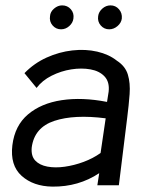

<svg xmlns="http://www.w3.org/2000/svg" viewBox="-20 -689 543 714"><path d="M175 5Q104 4 60.5 -35Q17 -74 26 -149Q35 -222 84 -263.5Q133 -305 209.5 -316.5Q286 -328 378 -310L384 -348Q388 -384 369 -404.5Q350 -425 316.5 -431Q283 -437 245 -431Q207 -425 172 -407.5Q137 -390 116 -362L71 -417Q107 -454 153.5 -475Q200 -496 249 -501.5Q298 -507 341.5 -497Q385 -487 415 -463Q446 -443 455.5 -411.5Q465 -380 462 -339Q459 -298 453 -251L422 0H342L349 -45Q272 6 175 5ZM354 -120 373 -249Q256 -264 182 -239.5Q108 -215 98 -141Q95 -109 111 -92Q127 -75 156 -69.5Q185 -64 220.5 -69Q256 -74 291 -87Q326 -100 354 -120ZM207 -580Q188 -580 175.5 -594.5Q163 -609 166 -629Q167 -645 181 -657Q195 -669 211 -669Q231 -669 243.5 -654.5Q256 -640 253 -620Q251 -604 237.5 -592Q224 -580 207 -580ZM386 -580Q367 -580 354.5 -594.5Q342 -609 345 -629Q347 -645 360.5 -657Q374 -669 391 -669Q410 -669 422.5 -654.5Q435 -640 433 -620Q431 -604 417 -592Q403 -580 386 -580Z"/></svg>

Font: Kulim Park
Style: Italic
Weight: 400
Italic angle: -8°
Designer: Noponies / Dale Sattler
Foundry: Noponies
Version: Version 1.000; ttfautohint (v1.8.3)